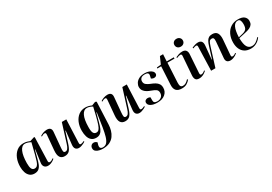

<svg xmlns="http://www.w3.org/2000/svg" viewBox="39 -1904 4629 3271"><g transform="rotate(-30 2353.0 -268.5)"><path d="M497 -69Q496 -47 501 -36.5Q506 -26 524 -26Q542 -26 561 -36.5Q580 -47 594 -58L603 -45Q593 -35 571.5 -21Q550 -7 523 3.5Q496 14 468 14Q420 14 396.5 -16Q373 -46 381 -96L415 -336L408 -337L367 -181Q354 -129 336.5 -84.5Q319 -40 287.5 -13Q256 14 201 14Q146 14 111 -16Q76 -46 59.5 -95.5Q43 -145 43 -206Q43 -298 73 -371Q103 -444 158 -487Q213 -530 290 -530Q327 -530 360 -520.5Q393 -511 413 -502L501 -529L511 -519ZM245 -59Q276 -59 296 -79.5Q316 -100 331.5 -145Q347 -190 366 -264L419 -476Q390 -492 363 -501Q336 -510 309 -510Q245 -510 210 -430.5Q175 -351 173 -207Q172 -131 189 -95Q206 -59 245 -59Z M615 -485Q640 -503 677 -516.5Q714 -530 752 -530Q843 -530 834 -438L808 -149Q803 -97 808 -72Q813 -47 843 -47Q870 -47 889.5 -72Q909 -97 925 -149L1040 -516H1128L1110 -71Q1109 -48 1113.5 -37.5Q1118 -27 1135 -27Q1159 -27 1198 -48L1205 -34Q1191 -24 1169 -13Q1147 -2 1122 6Q1097 14 1075 14Q1032 14 1010.5 -13.5Q989 -41 995 -95L1024 -356L1017 -357L949 -142Q924 -60 890.5 -22.5Q857 15 795 15Q734 15 705.5 -28Q677 -71 686 -167L711 -450Q713 -473 708.5 -484Q704 -495 688 -495Q670 -495 653 -487.5Q636 -480 623 -471Z M1638 -361 1630 -362 1587 -200Q1569 -130 1548 -83Q1527 -36 1496 -12Q1465 12 1417 12Q1360 12 1325 -18Q1290 -48 1274.5 -99.5Q1259 -151 1259 -215Q1259 -305 1289.5 -376Q1320 -447 1375 -488.5Q1430 -530 1505 -530Q1564 -530 1629 -501L1702 -529L1727 -518L1708 -75Q1706 -23 1691 30.5Q1676 84 1644 129.5Q1612 175 1557 202.5Q1502 230 1419 230Q1388 230 1351 221.5Q1314 213 1288 192Q1262 171 1262 134Q1262 102 1281.5 81Q1301 60 1332 60Q1351 60 1366.5 68Q1382 76 1394 90L1385 118Q1370 166 1383.5 187.5Q1397 209 1434 209Q1482 209 1511.5 175.5Q1541 142 1560.5 76Q1580 10 1596 -89ZM1463 -64Q1491 -64 1511.5 -85.5Q1532 -107 1551.5 -161.5Q1571 -216 1595 -313L1634 -476Q1577 -510 1525 -510Q1464 -510 1427.5 -436Q1391 -362 1389 -217Q1387 -135 1404.5 -99.5Q1422 -64 1463 -64Z M1805 -485Q1830 -503 1867 -516.5Q1904 -530 1942 -530Q2033 -530 2024 -438L1998 -149Q1993 -97 1998 -72Q2003 -47 2033 -47Q2060 -47 2079.5 -72Q2099 -97 2115 -149L2230 -516H2318L2300 -71Q2299 -48 2303.5 -37.5Q2308 -27 2325 -27Q2349 -27 2388 -48L2395 -34Q2381 -24 2359 -13Q2337 -2 2312 6Q2287 14 2265 14Q2222 14 2200.5 -13.5Q2179 -41 2185 -95L2214 -356L2207 -357L2139 -142Q2114 -60 2080.5 -22.5Q2047 15 1985 15Q1924 15 1895.5 -28Q1867 -71 1876 -167L1901 -450Q1903 -473 1898.5 -484Q1894 -495 1878 -495Q1860 -495 1843 -487.5Q1826 -480 1813 -471Z M2629 -6Q2677 -6 2708.5 -33.5Q2740 -61 2740 -111Q2740 -156 2709.5 -177Q2679 -198 2622 -218Q2584 -231 2550 -251Q2516 -271 2494.5 -301Q2473 -331 2473 -374Q2473 -409 2494.5 -445.5Q2516 -482 2560.5 -506Q2605 -530 2675 -530Q2720 -530 2756.5 -516.5Q2793 -503 2815 -480.5Q2837 -458 2837 -429Q2837 -407 2821.5 -393Q2806 -379 2781 -379Q2764 -379 2749.5 -384.5Q2735 -390 2724 -397L2736 -454Q2747 -512 2669 -512Q2617 -512 2592.5 -489.5Q2568 -467 2568 -429Q2568 -387 2599 -363.5Q2630 -340 2670 -324Q2718 -306 2753.5 -285Q2789 -264 2809 -234Q2829 -204 2829 -158Q2829 -82 2772 -34Q2715 14 2617 14Q2539 14 2492 -12Q2445 -38 2445 -81Q2445 -108 2463.5 -123Q2482 -138 2508 -138Q2535 -138 2558 -125V-61Q2558 -32 2575 -19Q2592 -6 2629 -6Z M2907 -510 2989 -518 3049 -653H3111L3103 -516H3243L3242 -491H3103L3083 -107Q3081 -60 3093.5 -38.5Q3106 -17 3138 -17Q3171 -17 3197 -33Q3223 -49 3250 -79L3264 -66Q3238 -33 3200 -9.5Q3162 14 3102 14Q3025 14 2991 -24Q2957 -62 2961 -136L2980 -491H2904Z M3356 -691Q3356 -724 3378.5 -745.5Q3401 -767 3439 -767Q3474 -767 3497.5 -745Q3521 -723 3521 -690Q3521 -656 3498 -634.5Q3475 -613 3440 -613Q3401 -613 3378.5 -635Q3356 -657 3356 -691ZM3384 -458Q3386 -479 3380 -488.5Q3374 -498 3358 -498Q3332 -498 3287 -478L3281 -494Q3303 -505 3339.5 -517.5Q3376 -530 3415 -530Q3464 -530 3486 -502Q3508 -474 3504 -422L3481 -75Q3479 -50 3484.5 -39Q3490 -28 3506 -28Q3523 -28 3541.5 -38Q3560 -48 3577 -64L3587 -51Q3576 -40 3554.5 -24.5Q3533 -9 3504 2.5Q3475 14 3443 14Q3388 14 3370.5 -16.5Q3353 -47 3357 -97Z M4195 -45Q4182 -33 4159.5 -19.5Q4137 -6 4110 4Q4083 14 4058 14Q4011 14 3990 -10Q3969 -34 3973 -78L4000 -389Q4004 -434 3995 -451.5Q3986 -469 3960 -469Q3928 -469 3912.5 -447.5Q3897 -426 3878 -365L3764 0H3679L3693 -460Q3694 -479 3689 -488.5Q3684 -498 3668 -498Q3658 -498 3642.5 -493.5Q3627 -489 3608 -481L3601 -496Q3611 -502 3631.5 -510Q3652 -518 3676.5 -524Q3701 -530 3723 -530Q3771 -530 3791.5 -502Q3812 -474 3807 -421L3782 -160L3788 -159L3858 -382Q3873 -432 3891 -465Q3909 -498 3935.5 -514.5Q3962 -531 4005 -531Q4075 -531 4101.5 -484Q4128 -437 4120 -352L4097 -71Q4095 -49 4099 -39Q4103 -29 4121 -29Q4138 -29 4155.5 -38Q4173 -47 4186 -57Z M4508 -530Q4593 -530 4631.5 -496Q4670 -462 4670 -411Q4670 -368 4651.5 -342Q4633 -316 4603.5 -301Q4574 -286 4540.5 -278Q4507 -270 4477 -263L4373 -240Q4375 -117 4406 -66Q4437 -15 4496 -15Q4540 -15 4576 -39Q4612 -63 4647 -103L4658 -93Q4650 -82 4634.5 -64.5Q4619 -47 4594.5 -29Q4570 -11 4536.5 1.5Q4503 14 4460 14Q4388 14 4340 -16Q4292 -46 4267.5 -100Q4243 -154 4243 -224Q4243 -314 4275.5 -383Q4308 -452 4367.5 -491Q4427 -530 4508 -530ZM4555 -414Q4555 -459 4542.5 -486Q4530 -513 4496 -513Q4383 -513 4373 -257L4459 -278Q4508 -290 4531.5 -317.5Q4555 -345 4555 -414Z"/></g></svg>

Font: Literata 72pt SemiBold
Style: Italic
Weight: 600
Italic angle: -2°
Designer: Latin by Veronika Burian and Jose Scaglione. Greek by Irene Vlachou. Cyrillic by Vera Evstafieva
Foundry: TypeTogether
Version: Version 3.002